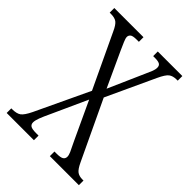

<svg xmlns="http://www.w3.org/2000/svg" viewBox="-208 -813 912 912"><g transform="rotate(45 248.0 -357.0)"><path d="M5 0V-31H11Q41 -31 56 -42Q71 -53 89 -90L217 -361L89 -632Q75 -663 61.5 -673Q48 -683 22 -683H14V-714H210V-683H196Q169 -683 161 -676Q153 -669 153 -659Q153 -650 160.5 -632.5Q168 -615 177 -595L259 -417L337 -594Q346 -614 352.5 -629.5Q359 -645 359 -658Q359 -672 349.5 -677.5Q340 -683 318 -683H306V-714H471V-683H464Q439 -683 424.5 -672Q410 -661 392 -622L279 -378L419 -82Q434 -50 447.5 -40.5Q461 -31 482 -31H490V0H295V-31H310Q336 -31 346 -37.5Q356 -44 356 -57Q356 -67 349.5 -82Q343 -97 325 -133L237 -322L157 -146Q140 -110 132.5 -90Q125 -70 125 -57Q125 -44 134.5 -37.5Q144 -31 172 -31H188V0Z"/></g></svg>

Font: Noto Serif ExtraCondensed Light
Style: Regular
Weight: 300
Width: 2
Designer: Monotype Design Team
Foundry: Monotype Imaging Inc.
Version: Version 2.014; ttfautohint (v1.8.4.7-5d5b)